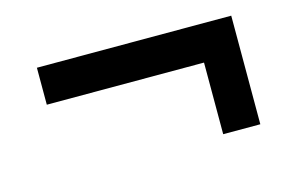

<svg xmlns="http://www.w3.org/2000/svg" viewBox="-55 -594 902 583"><g transform="rotate(-15 396.0 -302.5)"><path d="M90.8 -473.1H701.7V-131.8H585V-356.9H90.8Z"/></g></svg>

Font: Black Ops One
Style: Regular
Weight: 400
Designer: James Grieshaber
Foundry: James Grieshaber
Version: Version 1.002